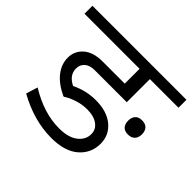

<svg xmlns="http://www.w3.org/2000/svg" viewBox="-162 -797 952 952"><g transform="rotate(45 314.5 -321.0)"><path d="M561 -397Q585.9 -397 597.9 -383.5Q609.9 -370.1 609.9 -347.2Q609.9 -324.7 597.4 -311Q585 -297.4 561 -297.4Q536.6 -297.4 524.9 -310.8Q513.2 -324.2 513.2 -347.2Q513.2 -370.1 525.1 -383.5Q537.1 -397 561 -397ZM304.7 -16.6Q182.6 -16.6 60.5 -84.5L79.6 -146Q190.4 -77.6 297.9 -77.6Q361.8 -77.6 396.7 -104.2Q431.6 -130.9 431.6 -170.9Q431.6 -203.1 404.5 -223.1Q377.4 -243.2 330.1 -243.2Q296.9 -243.2 263.2 -232.7Q229.5 -222.2 204.6 -205.6H200.2Q140.6 -233.9 110.6 -272.5Q80.6 -311 80.6 -356Q80.6 -402.8 115.7 -433.8Q150.9 -464.8 216.3 -464.8H371.6V-568.8H-14.6V-624.5H644.5V-568.8H443.8V-406.7H220.2Q184.6 -406.7 166 -390.1Q147.5 -373.5 147.5 -346.7Q147.5 -300.8 198.7 -275.4Q261.7 -305.7 327.6 -305.7Q406.7 -305.7 452.4 -267.6Q498 -229.5 498 -169.4Q498 -103 448.2 -59.8Q398.4 -16.6 304.7 -16.6Z"/></g></svg>

Font: Khula Regular
Style: Regular
Weight: 400
Designer: Erin McLaughlin, Steve Matteson
Version: Version 1.000;PS 1.0;hotconv 1.0.72;makeotf.lib2.5.5900